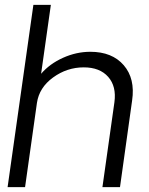

<svg xmlns="http://www.w3.org/2000/svg" viewBox="-20 -769 613 789"><path d="M351.1 -556.2Q440.9 -556.2 488.5 -501Q536.1 -445.8 522.9 -356L473.1 0H400.9L450.2 -349.1Q459 -414.1 424.6 -453.1Q390.1 -492.2 324.2 -492.2Q255.4 -492.2 198.2 -450.7Q141.1 -409.2 131.8 -346.2L83 0H11.2L117.2 -749H189L148.9 -465.8Q184.1 -506.8 239 -531.5Q293.9 -556.2 351.1 -556.2Z"/></svg>

Font: Oakes Grotesk
Style: Light Italic
Weight: 300
Designer: Samuel Oakes
Foundry: Samuel Oakes
Version: Version 1.0 | wf-rip DC20170320